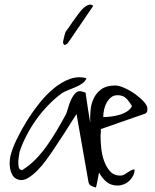

<svg xmlns="http://www.w3.org/2000/svg" viewBox="-20 -798 686 849"><path d="M29.3 -120.1Q37.1 -147.5 55.7 -185.5Q74.2 -223.6 99.1 -263.7Q124 -303.7 154.8 -342.3Q185.5 -380.9 219.7 -408.7Q253.9 -436.5 290 -449.2Q326.2 -461.9 362.3 -452.1Q357.4 -438.5 343.3 -428.7Q329.1 -418.9 311.5 -411.6Q293.9 -404.3 276.9 -397.5Q259.8 -390.6 251 -383.8Q220.7 -361.3 192.4 -332Q164.1 -302.7 140.1 -269Q116.2 -235.4 97.2 -198.7Q78.1 -162.1 66.4 -126Q65.4 -120.1 63.5 -107.9Q61.5 -95.7 61 -82.5Q60.5 -69.3 63 -58.6Q65.4 -47.9 73.2 -46.9L74.2 -45.9H78.1Q111.3 -66.4 138.2 -94.2Q165 -122.1 187.5 -153.8Q210 -185.5 230 -219.2Q250 -252.9 267.6 -285.2Q274.4 -295.9 279.8 -316.4Q285.2 -336.9 293.5 -355.5Q301.8 -374 314 -386.7Q326.2 -399.4 345.7 -392.6Q347.7 -391.6 353.5 -390.1Q359.4 -388.7 358.4 -387.7Q364.3 -347.7 369.1 -315.4Q374 -283.2 378.9 -254.9Q377.9 -281.2 380.4 -310.1Q382.8 -338.9 394.5 -363.3Q406.2 -387.7 428.7 -403.8Q451.2 -419.9 489.3 -419.9Q505.9 -419.9 530.3 -409.2Q554.7 -398.4 577.1 -382.3Q599.6 -366.2 615.7 -348.6Q631.8 -331.1 631.8 -317.4Q631.8 -310.5 630.4 -304.7Q628.9 -298.8 620.1 -294.9L426.8 -227.5L425.8 -223.6Q425.8 -218.8 425.8 -212.9L424.8 -200.2Q424.8 -194.3 424.8 -190.4Q424.8 -170.9 427.7 -142.6Q430.7 -114.3 439.9 -87.4Q449.2 -60.5 466.3 -41Q483.4 -21.5 511.7 -21.5Q521.5 -21.5 529.3 -25.9Q537.1 -30.3 543.9 -35.2Q550.8 -40 558.6 -44.4Q566.4 -48.8 575.2 -48.8Q575.2 -34.2 568.8 -21.5Q562.5 -8.8 551.8 1.5Q541 11.7 527.3 17.1Q513.7 22.5 500 22.5Q470.7 22.5 451.2 6.3Q431.6 -9.8 418 -35.2Q417 -30.3 415 -20.5Q413.1 -10.7 411.1 0Q409.2 10.7 407.2 19.5Q405.3 28.3 404.3 31.2Q392.6 28.3 382.8 23.4Q373 18.6 371.1 5.9L318.4 -293.9L295.9 -258.8Q281.2 -235.4 264.2 -208.5Q247.1 -181.6 231 -158.2Q214.8 -134.8 209 -125Q200.2 -112.3 183.6 -89.4Q167 -66.4 146.5 -45.4Q126 -24.4 103.5 -10.7Q81.1 2.9 60.5 -3.9Q43.9 -8.8 35.6 -22.9Q27.3 -37.1 24.4 -54.7Q21.5 -72.3 23.4 -90.3Q25.4 -108.4 29.3 -120.1ZM500 -377Q482.4 -377 470.7 -367.2Q459 -357.4 451.2 -343.3Q443.4 -329.1 439.9 -312Q436.5 -294.9 436.5 -280.3Q452.1 -280.3 471.2 -282.7Q490.2 -285.2 508.8 -290.5Q527.3 -295.9 542.5 -305.7Q557.6 -315.4 563.5 -329.1Q548.8 -353.5 535.6 -365.2Q522.5 -377 500 -377ZM279.3 -606.4 266.6 -598.6Q256.8 -603.5 259.3 -615.7Q261.7 -627.9 263.7 -635.7Q264.6 -638.7 266.6 -646.5Q268.6 -654.3 270.5 -658.2Q276.4 -665 284.7 -677.2Q293 -689.5 301.3 -701.7Q309.6 -713.9 317.9 -724.6Q326.2 -735.4 331.1 -742.2Q335.9 -748 341.3 -754.4Q346.7 -760.7 354 -766.6Q361.3 -772.5 368.7 -775.4Q376 -778.3 382.8 -777.3Q384.8 -776.4 387.7 -774.9Q390.6 -773.4 392.6 -772.5Z"/></svg>

Font: Waiting for the Sunrise
Style: Regular
Weight: 300
Version: Version 1.001 2001